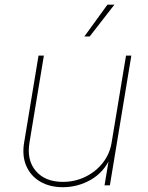

<svg xmlns="http://www.w3.org/2000/svg" viewBox="-20 -780 624 808"><path d="M244.6 7.8Q189 7.8 148.9 -15.9Q108.9 -39.6 90.6 -81.8Q72.3 -124 81.5 -179.7L142.1 -545.9H164.6L104 -179.7Q91.8 -105.5 131.1 -60.1Q170.4 -14.6 244.6 -14.6Q295.4 -14.6 339.1 -35.9Q382.8 -57.1 412.4 -94.5Q441.9 -131.8 449.7 -179.7L510.3 -545.9H532.7L442.4 0H419.9L439.5 -117.2H445.3Q417 -54.7 362.1 -23.4Q307.1 7.8 244.6 7.8ZM335 -626.5 432.1 -760.3H461.4L357.4 -626.5Z"/></svg>

Font: Inter Thin
Style: Italic
Weight: 250
Italic angle: -9.3988°
Designer: Rasmus Andersson
Foundry: rsms
Version: Version 4.001;git-66647c0bb